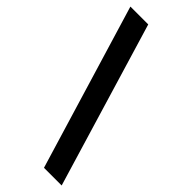

<svg xmlns="http://www.w3.org/2000/svg" viewBox="-258 -782 875 875"><g transform="rotate(45 180.0 -344.0)"><path d="M243 55 2 -743H117L357 55Z"/></g></svg>

Font: Saira Semi Condensed SemiBold
Style: Regular
Weight: 600
Width: 4
Designer: Hector Gatti with collaboration of the Omnibus-Type team
Foundry: Omnibus-Type
Version: Version 1.001; ttfautohint (v1.8)